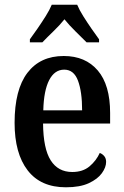

<svg xmlns="http://www.w3.org/2000/svg" viewBox="-20 -786 526 816"><path d="M260 10Q153 10 97.5 -62Q42 -134 42 -264Q42 -405 96.5 -476.5Q151 -548 251 -548Q343 -548 395.5 -486.5Q448 -425 448 -306V-261H163Q164 -154 195.5 -104.5Q227 -55 287 -55Q332 -55 360.5 -79Q389 -103 404 -136Q415 -132 423 -122.5Q431 -113 431 -98Q431 -75 413 -50Q395 -25 357.5 -7.5Q320 10 260 10ZM329 -317Q329 -396 311.5 -443Q294 -490 253 -490Q212 -490 189 -445.5Q166 -401 164 -317ZM107 -619Q121 -638 139 -664Q157 -690 174 -717Q191 -744 200 -766H308Q317 -744 334 -717Q351 -690 369 -664Q387 -638 401 -619V-606H348Q329 -625 301 -652.5Q273 -680 254 -704Q234 -679 207 -653Q180 -627 160 -606H107Z"/></svg>

Font: Noto Serif Lao Condensed SemiBold
Style: Regular
Weight: 600
Width: 3
Designer: Monotype Design Team
Foundry: Monotype Imaging Inc.
Version: Version 2.003; ttfautohint (v1.8.4.7-5d5b)